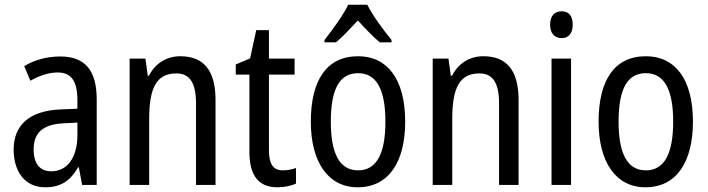

<svg xmlns="http://www.w3.org/2000/svg" viewBox="-20 -786 3011 816"><path d="M236 -546C179 -546 126 -531 83 -505L109 -443C149 -465 187 -478 225 -478C282 -478 309 -443 309 -359V-324L239 -321C107 -316 38 -256 38 -150C38 -58 85 10 172 10C239 10 279 -18 312 -75H315L329 0H391V-363C391 -483 345 -546 236 -546ZM252 -262 309 -265V-213C309 -113 264 -58 198 -58C152 -58 123 -87 123 -151C123 -220 160 -258 252 -262Z M746 -547C690 -547 640 -518 613 -464H608L598 -537H531V0H614V-279C614 -413 645 -474 730 -474C788 -474 813 -431 813 -347V0H896V-360C896 -488 845 -547 746 -547Z M1182 -62C1140 -62 1123 -90 1123 -148V-469H1232V-537H1123V-658H1069L1043 -538L982 -512V-469H1040V-140C1040 -34 1084 10 1159 10C1189 10 1218 4 1238 -6V-72C1222 -66 1201 -62 1182 -62Z M1541 -766H1460C1439 -722 1395 -662 1359 -616V-606H1408C1436 -629 1468 -664 1501 -699C1533 -664 1564 -631 1594 -606H1644V-616C1609 -659 1563 -721 1541 -766ZM1702 -269C1702 -450 1626 -547 1502 -547C1369 -547 1301 -446 1301 -269C1301 -98 1374 10 1500 10C1633 10 1702 -99 1702 -269ZM1386 -269C1386 -404 1421 -475 1502 -475C1581 -475 1618 -404 1618 -269C1618 -134 1581 -62 1502 -62C1422 -62 1386 -135 1386 -269Z M2034 -547C1978 -547 1928 -518 1901 -464H1896L1886 -537H1819V0H1902V-279C1902 -413 1933 -474 2018 -474C2076 -474 2101 -431 2101 -347V0H2184V-360C2184 -488 2133 -547 2034 -547Z M2367 -738C2337 -738 2318 -719 2318 -681C2318 -644 2337 -624 2367 -624C2396 -624 2414 -644 2414 -681C2414 -719 2397 -738 2367 -738ZM2407 -537H2324V0H2407Z M2925 -269C2925 -450 2849 -547 2725 -547C2592 -547 2524 -446 2524 -269C2524 -98 2597 10 2723 10C2856 10 2925 -99 2925 -269ZM2609 -269C2609 -404 2644 -475 2725 -475C2804 -475 2841 -404 2841 -269C2841 -134 2804 -62 2725 -62C2645 -62 2609 -135 2609 -269Z"/></svg>

Font: Noto Sans Sinhala UI Condensed
Style: Regular
Weight: 400
Width: 3
Designer: Jelle Bosma - Monotype Design Team
Foundry: Monotype Imaging Inc.
Version: Version 2.006